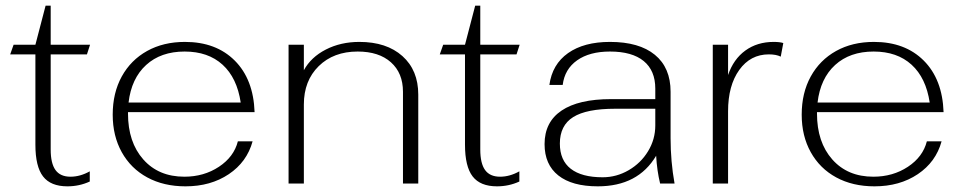

<svg xmlns="http://www.w3.org/2000/svg" viewBox="-20 -648 3402 678"><path d="M105 -137V-456H16L28 -490H105L141 -628H159V-490H298L287 -456H159V-120Q159 -71 176 -47.5Q193 -24 229 -24Q263 -24 297 -43V-7Q260 10 218 10Q159 10 132 -25Q105 -60 105 -137Z M820 -149H872Q852 -76 788 -33Q724 10 635 10Q558 10 500 -21.5Q442 -53 410 -110.5Q378 -168 378 -243Q378 -320 410 -378Q442 -436 499.5 -468Q557 -500 633 -500Q743 -500 809 -434Q875 -368 879 -252H432V-247Q432 -146 486 -85Q540 -24 631 -24Q700 -24 753 -59Q806 -94 820 -149ZM434 -286H830Q817 -373 766 -419.5Q715 -466 632 -466Q548 -466 496 -418.5Q444 -371 434 -286Z M999 -490H1053V-400Q1078 -446 1130.5 -473Q1183 -500 1249 -500Q1345 -500 1401 -450Q1457 -400 1457 -314V0H1403V-324Q1403 -390 1360.5 -428Q1318 -466 1243 -466Q1158 -466 1105.5 -414.5Q1053 -363 1053 -279V0H999Z M1622 -137V-456H1533L1545 -490H1622L1658 -628H1676V-490H1815L1804 -456H1676V-120Q1676 -71 1693 -47.5Q1710 -24 1746 -24Q1780 -24 1814 -43V-7Q1777 10 1735 10Q1676 10 1649 -25Q1622 -60 1622 -137Z M1903 -139Q1903 -217 1963 -257.5Q2023 -298 2138 -298H2294V-335Q2294 -399 2253 -432.5Q2212 -466 2134 -466Q2062 -466 2018 -435Q1974 -404 1967 -348H1920Q1930 -421 1986 -460.5Q2042 -500 2134 -500Q2237 -500 2292.5 -454.5Q2348 -409 2348 -324V-160Q2348 -78 2362 0H2311Q2300 -45 2297 -98Q2233 10 2091 10Q2000 10 1951.5 -28.5Q1903 -67 1903 -139ZM2294 -205V-264H2152Q2051 -264 2004 -234.5Q1957 -205 1957 -141Q1957 -82 1995.5 -52Q2034 -22 2108 -22Q2157 -22 2200 -47Q2243 -72 2268.5 -114Q2294 -156 2294 -205Z M2497 -490H2551V-383Q2570 -439 2612 -469.5Q2654 -500 2712 -500Q2734 -500 2746 -496L2737 -448Q2721 -456 2695 -456Q2630 -456 2590.5 -401Q2551 -346 2551 -255V0H2497Z M3253 -149H3305Q3285 -76 3221 -33Q3157 10 3068 10Q2991 10 2933 -21.5Q2875 -53 2843 -110.5Q2811 -168 2811 -243Q2811 -320 2843 -378Q2875 -436 2932.5 -468Q2990 -500 3066 -500Q3176 -500 3242 -434Q3308 -368 3312 -252H2865V-247Q2865 -146 2919 -85Q2973 -24 3064 -24Q3133 -24 3186 -59Q3239 -94 3253 -149ZM2867 -286H3263Q3250 -373 3199 -419.5Q3148 -466 3065 -466Q2981 -466 2929 -418.5Q2877 -371 2867 -286Z"/></svg>

Font: Fahkwang ExtraLight
Style: Regular
Weight: 275
Designer: Suppakit Chalermlarp | Katatrad Co.,Ltd.
Foundry: Cadson Demak Co.,Ltd.
Version: Version 1.000; ttfautohint (v1.6)